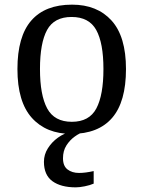

<svg xmlns="http://www.w3.org/2000/svg" viewBox="-20 -566 617 826"><path d="M287 10Q179 10 117 -59Q55 -128 55 -269Q55 -409 114.5 -477.5Q174 -546 290 -546Q398 -546 460 -477.5Q522 -409 522 -269Q522 -128 462.5 -59Q403 10 287 10ZM289 -42Q364 -42 394.5 -99.5Q425 -157 425 -269Q425 -381 394 -437Q363 -493 288 -493Q213 -493 182.5 -437Q152 -381 152 -269Q152 -157 183 -99.5Q214 -42 289 -42ZM306 240Q242 240 205.5 213.5Q169 187 169 130Q169 99 186 72Q203 45 229.5 26Q256 7 287 0H344Q323 6 301.5 21.5Q280 37 265.5 60Q251 83 251 115Q251 148 270.5 163Q290 178 320 178Q334 178 349.5 176Q365 174 383 170V224Q367 231 344.5 235.5Q322 240 306 240Z"/></svg>

Font: NotoSerif-Regular
Style: Regular
Weight: 400
Designer: Monotype Design Team
Foundry: Monotype Imaging Inc.
Version: Version 2.007; ttfautohint (v1.8) -l 8 -r 50 -G 200 -x 14 -D